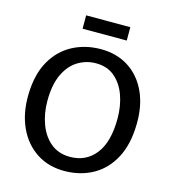

<svg xmlns="http://www.w3.org/2000/svg" viewBox="-132 -1031 1028 1146"><g transform="rotate(15 382.0 -457.5)"><path d="M379 8Q275.5 10 200 -39.2Q124.5 -88.5 84.5 -176.2Q44.5 -264 47 -377Q49.5 -501.5 96.2 -584.5Q143 -667.5 220.8 -709Q298.5 -750.5 394 -751Q493 -751.5 566.5 -704.8Q640 -658 679.8 -572.5Q719.5 -487 717 -372Q714.5 -247.5 670 -163.8Q625.5 -80 550 -37Q474.5 6 379 8ZM382 -82Q481 -82 539.5 -156.8Q598 -231.5 598 -377Q598 -454 574.8 -518.8Q551.5 -583.5 505.2 -622.8Q459 -662 390 -662Q329.5 -662 278.5 -631Q227.5 -600 196.8 -535.5Q166 -471 166 -370Q166 -293.5 190.2 -227.8Q214.5 -162 262.5 -122Q310.5 -82 382 -82ZM257.5 -840.5V-923H530.5V-840.5Z"/></g></svg>

Font: Tracken
Style: Regular
Weight: 400
Designer: Eben Sorkin
Foundry: Eben Sorkin
Version: Version 2.001